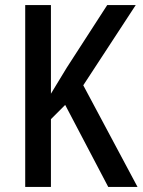

<svg xmlns="http://www.w3.org/2000/svg" viewBox="-20 -800 560 754"><path d="M520 -66 307 -465 513 -780H401L242 -534C215 -490 195 -457 180 -432V-780H79V-66H180V-332L236 -388L405 -66Z"/></svg>

Font: Noto Sans Malayalam UI Condensed Medium
Style: Regular
Weight: 500
Width: 3
Designer: Jelle Bosma - Monotype Design Team
Foundry: Monotype Imaging Inc.
Version: Version 2.104